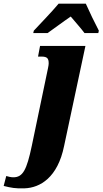

<svg xmlns="http://www.w3.org/2000/svg" viewBox="-148 -786 558 1045"><path d="M36 -619 33 -606H111C147 -631 190 -664 237 -696C257 -672 296 -628 312 -606H387L390 -619C370 -657 336 -727 319 -766H171C132 -719 71 -657 36 -619ZM-14 239C70 236 166 181 201 8L317 -536H70L59 -478H78C109 -478 117 -468 117 -441C117 -428 111 -406 107 -385L25 8C-3 141 -24 179 -76 179C-87 179 -106 175 -114 172L-128 226C-88 236 -63 241 -14 239Z"/></svg>

Font: Noto Serif Condensed Black
Style: Italic
Weight: 900
Width: 3
Italic angle: -12°
Designer: Monotype Design Team
Foundry: Monotype Imaging Inc.
Version: Version 2.013